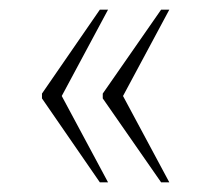

<svg xmlns="http://www.w3.org/2000/svg" viewBox="-20 -469 431 398"><path d="M314 -91 193 -265V-275L314 -449H331L235 -270L331 -91ZM187 -91 67 -265V-275L187 -449H204L108 -270L204 -91Z"/></svg>

Font: Noto Serif Sinhala Condensed Thin
Style: Regular
Weight: 100
Width: 3
Designer: Jelle Bosma - Monotype Design Team
Foundry: Monotype Imaging Inc.
Version: Version 2.007; ttfautohint (v1.8.4.7-5d5b)